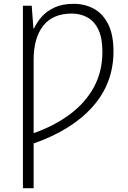

<svg xmlns="http://www.w3.org/2000/svg" viewBox="-20 -745 669 1005"><path d="M366 -725Q424 -725 471 -699.5Q518 -674 546 -619Q574 -564 574 -476Q574 -309 465 -186.5Q356 -64 156 6V240H100V-715H146L155 -596H158Q173 -629 199.5 -658.5Q226 -688 267 -706.5Q308 -725 366 -725ZM356 -674Q256 -674 206 -610Q156 -546 156 -431V-48Q264 -86 345 -146Q426 -206 471 -288Q516 -370 516 -474Q516 -546 495 -590Q474 -634 437.5 -654Q401 -674 356 -674Z"/></svg>

Font: BC Sans Light
Style: Regular
Weight: 300
Designer: Monotype Design Team
Foundry: Monotype Imaging Inc.
Version: Version 2.000;GOOG;noto-source:20170915:90ef993387c0